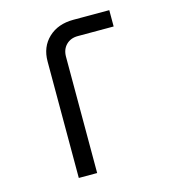

<svg xmlns="http://www.w3.org/2000/svg" viewBox="-109 -820 817 909"><g transform="rotate(-15 300.0 -365.0)"><path d="M165 0V-571Q165 -642 211.5 -686Q258 -730 334 -730H510V-650H334Q299 -650 277 -628Q255 -606 255 -570V0Z"/></g></svg>

Font: JetBrains Mono Zero
Style: Regular-Zero
Weight: 400
Designer: Philipp Nurullin, Konstantin Bulenkov
Foundry: JetBrains
Version: Version 2.211